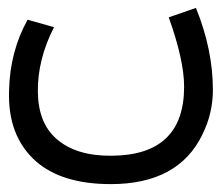

<svg xmlns="http://www.w3.org/2000/svg" viewBox="-20 -304 560 487"><path d="M520 -76Q520 -16 493 38Q432 163 261 163Q137 163 71 105Q-1 41 3 -74Q5 -173 50 -254L117 -235Q75 -153 76 -71Q77 8 123 48Q173 92 263 91Q447 90 447 -84Q447 -151 408 -260L477 -284Q520 -178 520 -76Z"/></svg>

Font: Vazir Code
Style: Code
Weight: 400
Foundry: DejaVu fonts team - Redesigned by Saber Rastikerdar
Version: Version 1.1.2